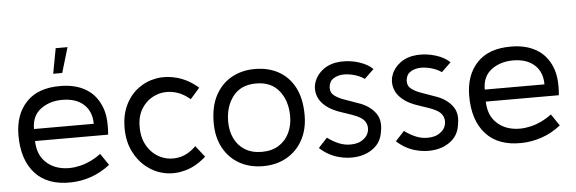

<svg xmlns="http://www.w3.org/2000/svg" viewBox="-47 -856 3056 1018"><g transform="rotate(-5 1480.5 -347.5)"><path d="M512 -226H123Q125 -161 158 -123Q191 -85 242 -73Q293 -61 351 -75Q409 -89 461 -128L503 -66Q454 -28 401 -10Q348 8 295 9Q170 12 104 -60.5Q38 -133 38 -263Q38 -374 100.5 -440Q163 -506 282 -505Q360 -505 415 -473Q470 -441 496 -378Q509 -347 512.5 -309Q516 -271 512 -226ZM286 -431Q218 -431 170.5 -395.5Q123 -360 123 -290H441Q441 -356 399.5 -393.5Q358 -431 286 -431ZM250 -573H298L338 -707H275Z M1014 -65Q962 -18 905 -2Q848 14 794.5 3.5Q741 -7 697.5 -41.5Q654 -76 628 -129.5Q602 -183 602 -253Q602 -323 627.5 -375.5Q653 -428 696.5 -460Q740 -492 794 -501Q848 -510 905.5 -493.5Q963 -477 1015 -432L965 -375Q921 -413 871.5 -421.5Q822 -430 779 -411.5Q736 -393 709 -352.5Q682 -312 682 -253Q682 -190 709.5 -146.5Q737 -103 781 -83.5Q825 -64 874.5 -73Q924 -82 967 -125Z M1317 12Q1245 12 1190.5 -19Q1136 -50 1105.5 -106.5Q1075 -163 1075 -239Q1075 -327 1107 -386Q1139 -445 1193.5 -475Q1248 -505 1317 -505Q1388 -505 1442.5 -475Q1497 -445 1528 -386Q1559 -327 1559 -239Q1559 -163 1528 -106.5Q1497 -50 1442.5 -19Q1388 12 1317 12ZM1317 -64Q1370 -64 1407 -87.5Q1444 -111 1463 -151Q1482 -191 1482 -239Q1482 -321 1439.5 -374.5Q1397 -428 1317 -428Q1236 -428 1194 -374Q1152 -320 1152 -239Q1152 -190 1170.5 -150.5Q1189 -111 1226 -87.5Q1263 -64 1317 -64Z M1619 -58 1666 -109Q1697 -86 1728 -73.5Q1759 -61 1791 -62Q1810 -62 1827 -67Q1844 -72 1859 -84Q1878 -98 1884.5 -120Q1891 -142 1884 -162Q1876 -184 1855 -197Q1834 -210 1805.5 -219.5Q1777 -229 1746.5 -239.5Q1716 -250 1690 -266Q1645 -296 1632 -334.5Q1619 -373 1632.5 -410.5Q1646 -448 1681.5 -474Q1717 -500 1770 -504Q1821 -507 1869 -492Q1917 -477 1944 -450L1894 -402Q1869 -419 1840 -427Q1811 -435 1784 -435Q1752 -434 1729.5 -420Q1707 -406 1704 -375Q1702 -346 1723 -329.5Q1744 -313 1781 -300.5Q1818 -288 1861 -272Q1911 -252 1938.5 -214.5Q1966 -177 1955 -119Q1948 -65 1911.5 -34Q1875 -3 1823 5Q1771 13 1716.5 -2.5Q1662 -18 1619 -58Z M2029 -58 2076 -109Q2107 -86 2138 -73.5Q2169 -61 2201 -62Q2220 -62 2237 -67Q2254 -72 2269 -84Q2288 -98 2294.5 -120Q2301 -142 2294 -162Q2286 -184 2265 -197Q2244 -210 2215.5 -219.5Q2187 -229 2156.5 -239.5Q2126 -250 2100 -266Q2055 -296 2042 -334.5Q2029 -373 2042.5 -410.5Q2056 -448 2091.5 -474Q2127 -500 2180 -504Q2231 -507 2279 -492Q2327 -477 2354 -450L2304 -402Q2279 -419 2250 -427Q2221 -435 2194 -435Q2162 -434 2139.5 -420Q2117 -406 2114 -375Q2112 -346 2133 -329.5Q2154 -313 2191 -300.5Q2228 -288 2271 -272Q2321 -252 2348.5 -214.5Q2376 -177 2365 -119Q2358 -65 2321.5 -34Q2285 -3 2233 5Q2181 13 2126.5 -2.5Q2072 -18 2029 -58Z M2911 -226H2522Q2524 -161 2557 -123Q2590 -85 2641 -73Q2692 -61 2750 -75Q2808 -89 2860 -128L2902 -66Q2853 -28 2800 -10Q2747 8 2694 9Q2569 12 2503 -60.5Q2437 -133 2437 -263Q2437 -374 2499.5 -440Q2562 -506 2681 -505Q2759 -505 2814 -473Q2869 -441 2895 -378Q2908 -347 2911.5 -309Q2915 -271 2911 -226ZM2685 -431Q2617 -431 2569.5 -395.5Q2522 -360 2522 -290H2840Q2840 -356 2798.5 -393.5Q2757 -431 2685 -431Z"/></g></svg>

Font: Kulim Park
Style: Regular
Weight: 400
Designer: Noponies / Dale Sattler
Foundry: Noponies
Version: Version 1.000; ttfautohint (v1.8.3)